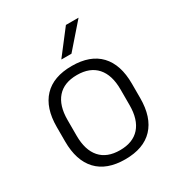

<svg xmlns="http://www.w3.org/2000/svg" viewBox="-166 -791 846 912"><g transform="rotate(-30 256.5 -335.0)"><path d="M256.5 12Q155.5 12 103 -43.8Q50.5 -99.5 50.5 -204.5V-284Q50.5 -388.5 103 -444Q155.5 -499.5 256.5 -499.5Q357.5 -499.5 410 -444Q462.5 -388.5 462.5 -284V-204.5Q462.5 -99.5 410 -43.8Q357.5 12 256.5 12ZM256.5 -38Q327.5 -38 364.8 -80Q402 -122 402 -201V-287.5Q402 -366 364.8 -408Q327.5 -450 256.5 -450Q185.5 -450 148.5 -408Q111.5 -366 111.5 -287.5V-201Q111.5 -122 148.5 -80Q185.5 -38 256.5 -38ZM330.5 -682H399V-681L285 -550.5H230.5V-552Z"/></g></svg>

Font: Anek Tamil Light
Style: Regular
Weight: 300
Designer: Aadarsh Rajan (Tamil), Yesha Goshar (Latin)
Foundry: Ek Type
Version: Version 1.003